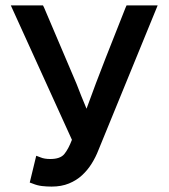

<svg xmlns="http://www.w3.org/2000/svg" viewBox="-20 -678 624 710"><path d="M300 -276Q334 -370 370.5 -463Q407 -556 444 -649L448 -658H563L344 -123Q334 -97 319 -73Q304 -49 283.5 -30Q263 -11 235 0.5Q207 12 171 12Q153 12 135.5 10Q118 8 101 1L90 -3L114 -102L130 -96Q144 -90 166 -90Q203 -90 218 -108.5Q233 -127 246 -161L20 -658H139L143 -650Q173 -579 203 -509Q233 -439 263 -368Q272 -345 281 -322Q290 -299 300 -276Z"/></svg>

Font: Codetta
Style: Bold
Weight: 700
Designer: Ulrich Proeller
Foundry: PROSA GmbH
Version: Version 2.00;September 29, 2018;FontCreator 11.5.0.2427 64-b